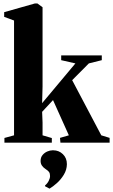

<svg xmlns="http://www.w3.org/2000/svg" viewBox="-20 -838 664 1128"><path d="M6 0V-27.5L62.5 -43V-717.5L4.5 -739V-766.5L184.5 -817.5H200L230 -795.5V-330L227.5 -232L423 -465.5L339.5 -484.5V-512.5H578V-484.5L502 -465.5L404 -367L575 -43L624 -28V0H335L332.5 -28L384.5 -43L291.5 -250L227.5 -181L230 -118V-43L284.5 -27V0ZM373 126.5Q372.5 159.5 355.2 188Q338 216.5 314.5 237.5Q291 258.5 271.5 270H270.5L245 256.5L244.5 251.5Q258.5 240 266.2 224.5Q274 209 274 196.5Q274 181 268.2 172.8Q262.5 164.5 247 154.5Q234.5 146.5 226.5 135Q218.5 123.5 218.5 107.5Q218.5 86.5 230 72.8Q241.5 59 257.8 52Q274 45 289 45H292.5Q326 45 349.5 67.8Q373 90.5 373 126.5Z"/></svg>

Font: Merriweather 120pt Black
Style: Regular
Weight: 900
Designer: Eben Sorkin
Foundry: Eben Sorkin
Version: Version 2.100